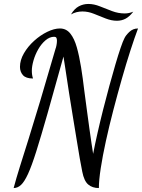

<svg xmlns="http://www.w3.org/2000/svg" viewBox="-20 -864 718 971"><path d="M49 87Q62 38 80.5 -21Q99 -80 124.5 -161Q150 -242 183.5 -354Q217 -466 261 -618Q263 -622 265.5 -634.5Q268 -647 268 -658Q268 -668 265 -673Q262 -678 254 -678Q231 -678 210 -660Q189 -642 173.5 -615Q158 -588 149.5 -558.5Q141 -529 141 -506Q141 -484 147 -467Q111 -467 96 -484Q81 -501 81 -526Q81 -560 101 -594.5Q121 -629 152.5 -657.5Q184 -686 219 -703Q254 -720 283 -720Q315 -720 335.5 -694.5Q356 -669 368.5 -624.5Q381 -580 390 -524Q399 -468 406 -408Q414 -348 420.5 -299Q427 -250 432.5 -211Q438 -172 442.5 -141Q447 -110 451 -86Q460 -133 473 -190.5Q486 -248 501.5 -309.5Q517 -371 533 -429.5Q549 -488 563.5 -537.5Q578 -587 590 -622Q602 -657 609 -670Q615 -684 633.5 -702Q652 -720 678 -720Q661 -675 639.5 -608.5Q618 -542 596 -464.5Q574 -387 553 -306.5Q532 -226 515.5 -150.5Q499 -75 489.5 -13.5Q480 48 480 87Q447 87 426 69Q405 51 396 4Q391 -19 383.5 -62.5Q376 -106 367 -161.5Q358 -217 348 -277.5Q338 -338 329 -395.5Q320 -453 313 -500.5Q306 -548 301 -578Q254 -408 220.5 -290.5Q187 -173 163.5 -98.5Q140 -24 121.5 16Q103 56 86 71.5Q69 87 49 87ZM571 -759Q544 -759 514.5 -770.5Q485 -782 455.5 -794Q426 -806 397 -806Q382 -806 367.5 -802.5Q353 -799 339 -791Q356 -820 378.5 -832Q401 -844 427 -844Q455 -844 485 -832Q515 -820 546.5 -808Q578 -796 611 -796Q632 -796 654 -805Q636 -781 616 -770Q596 -759 571 -759Z"/></svg>

Font: Dancing Script Medium
Style: Regular
Weight: 500
Designer: Pablo Impallari
Foundry: Pablo Impallari
Version: Version 2.000